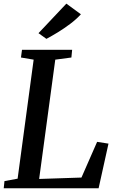

<svg xmlns="http://www.w3.org/2000/svg" viewBox="-22 -1010 628 1030"><path d="M-2 0 2 -38.5 72.5 -51.5 158.5 -690 90.5 -701.5 96 -743H365L361 -701.5L274.5 -690L188 -50L415 -57.5L499 -249L560 -239.5L507 0ZM227 -801.5 184.5 -832 334 -990.5 412 -933.5Q388 -907 354.8 -882Q321.5 -857 287.5 -836.2Q253.5 -815.5 227 -801.5Z"/></svg>

Font: Merriweather 36pt Medium
Style: Italic
Weight: 500
Italic angle: -7.8°
Version: Version 2.101